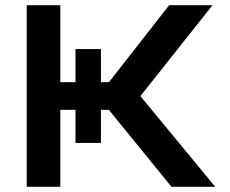

<svg xmlns="http://www.w3.org/2000/svg" viewBox="-20 -720 888 740"><path d="M350.5 -340 632 -700H799L512 -338ZM83 0V-700H212.5V0ZM159 -296.5V-403.5H411.5V-296.5ZM271 -169V-531H369V-169ZM641 0 337 -373.5H501.5L809.5 0Z"/></svg>

Font: Undotted
Style: Bold
Weight: 700
Designer: Delve Withrington, Dave Bailey, Thomas Jockin
Foundry: Delve Fonts LLC
Version: Version 4.000